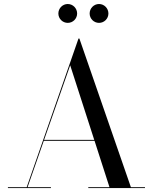

<svg xmlns="http://www.w3.org/2000/svg" viewBox="-20 -962 782 982"><path d="M438.5 -893C438.5 -866.5 460 -845 486.5 -845C513 -845 534.5 -866.5 534.5 -893C534.5 -919.5 513 -941.5 486.5 -941.5C460 -941.5 438.5 -919.5 438.5 -893ZM278.5 -893C278.5 -866.5 300 -845 326.5 -845C353 -845 374.5 -866.5 374.5 -893C374.5 -919.5 353 -941.5 326.5 -941.5C300 -941.5 278.5 -919.5 278.5 -893ZM20.5 -4.5V0H240.5V-4.5H121L204 -242H463.5L540 -4.5H431.5V0H721.5V-4.5H649.5L386 -765H381.5L116.5 -4.5ZM339 -628 462 -246.5H205.5Z"/></svg>

Font: Bodoni* 36pt
Style: Regular
Weight: 400
Version: Version 2.3